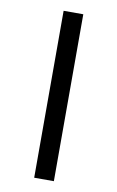

<svg xmlns="http://www.w3.org/2000/svg" viewBox="-80 -721 467 766"><g transform="rotate(10 154.0 -338.0)"><path d="M194.2 0V-676.2H114.5V0Z"/></g></svg>

Font: Estedad VF
Style: Regular
Weight: 100
Designer: Amin Abedi
Version: Version 7.3